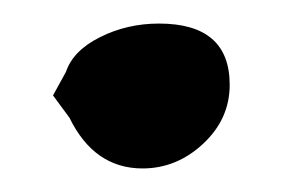

<svg xmlns="http://www.w3.org/2000/svg" viewBox="-20 -150 240 163"><path d="M25 -69 36 -89Q42 -107 65 -118.5Q88 -130 115 -130Q175 -130 175 -78Q175 -49 152.5 -28Q130 -7 101 -7Q60 -7 39 -50Z"/></svg>

Font: NaniFont Regular
Style: Regular
Weight: 400
Designer: Nanigashitei
Version: Version 1.036